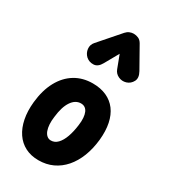

<svg xmlns="http://www.w3.org/2000/svg" viewBox="-225 -1034 1008 1148"><g transform="rotate(30 279.0 -460.0)"><path d="M233 10Q181 10 141.2 -10.5Q101.5 -31 75.8 -69Q50 -107 39.5 -159.8Q29 -212.5 35.5 -277Q44.5 -363.5 77.8 -424.8Q111 -486 164.2 -518.5Q217.5 -551 286.5 -551Q340.5 -551 381.5 -532.5Q422.5 -514 448.8 -479Q475 -444 485.5 -393.5Q496 -343 489.5 -278.5Q482.5 -213.5 461.8 -160.5Q441 -107.5 407.8 -69.2Q374.5 -31 330.5 -10.5Q286.5 10 233 10ZM186.5 -262.5Q182.5 -234 184 -209.8Q185.5 -185.5 192.2 -167.5Q199 -149.5 210.8 -139.5Q222.5 -129.5 238.5 -129.5Q264.5 -129.5 284.5 -150.2Q304.5 -171 317.8 -208Q331 -245 337 -292.5Q341 -321.5 339.2 -343.8Q337.5 -366 330.8 -381.2Q324 -396.5 312.5 -404.2Q301 -412 285 -412Q247 -412 220.8 -373.5Q194.5 -335 186.5 -262.5ZM455.5 -656Q428.5 -648 403.8 -659.5Q379 -671 369.5 -696L336 -784.5L282 -688.5Q262 -652 232 -650.8Q202 -649.5 180.5 -668.5Q160 -688 157 -715.5Q154 -743 172.5 -764L297 -906.5Q308 -919 321.8 -924.8Q335.5 -930.5 349.5 -930.5Q366.5 -930.5 382.2 -923.5Q398 -916.5 408.5 -898L490 -753.5Q510.5 -717 496.8 -690.8Q483 -664.5 455.5 -656Z"/></g></svg>

Font: Edu SA Hand Cursive
Style: Regular
Weight: 400
Designer: Tina and Corey Anderson, Eben Sorkin, Mirko Velimirovic
Foundry: Google for Education
Version: Version 2.000